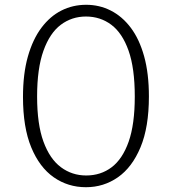

<svg xmlns="http://www.w3.org/2000/svg" viewBox="-20 -772 718 802"><path d="M340 -752Q395 -752 442.5 -728Q490 -704 526 -656.5Q562 -609 582 -537Q602 -465 602 -369Q602 -241 567 -157Q532 -73 472.5 -31.5Q413 10 339 10Q264 10 204.5 -31.5Q145 -73 110.5 -156.5Q76 -240 76 -367Q76 -464 96.5 -536Q117 -608 153 -656Q189 -704 236.5 -728Q284 -752 340 -752ZM340 -39Q401 -39 446.5 -73.5Q492 -108 517.5 -180.5Q543 -253 543 -369Q543 -487 517 -560.5Q491 -634 445 -668.5Q399 -703 339 -703Q280 -703 234 -668.5Q188 -634 161.5 -560Q135 -486 135 -369Q135 -253 161.5 -180.5Q188 -108 234.5 -73.5Q281 -39 340 -39Z"/></svg>

Font: Libre Franklin ExtraLight
Style: Regular
Weight: 250
Designer: Pablo Impallari, Rodrigo Fuenzalida, Nhung Nguyen
Foundry: Impallari Type
Version: Version 3.000